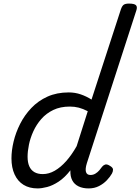

<svg xmlns="http://www.w3.org/2000/svg" viewBox="-20 -1035 784 1072"><path d="M190 17Q144 17 111.5 -3Q79 -23 61.5 -61Q44 -99 44 -151Q44 -195 56 -245Q68 -295 92.5 -343.5Q117 -392 155 -432Q193 -472 245 -495.5Q297 -519 364 -519Q399 -519 431 -508Q463 -497 491 -479L655 -983Q662 -1003 671.5 -1009Q681 -1015 700 -1015Q731 -1015 739.5 -1005.5Q748 -996 741 -976L465 -124Q455 -92 460 -75Q465 -58 485 -58Q500 -58 512.5 -65.5Q525 -73 534.5 -84Q544 -95 550 -104Q556 -112 566.5 -116Q577 -120 594 -109Q611 -99 611 -88Q611 -77 605 -66Q595 -48 576.5 -28.5Q558 -9 532.5 4Q507 17 475 17Q442 17 418.5 5.5Q395 -6 383.5 -28Q372 -50 373 -81Q373 -83 373 -83Q373 -83 373 -84Q341 -43 307.5 -21Q274 1 243.5 9Q213 17 190 17ZM134 -160Q134 -128 143.5 -106.5Q153 -85 172 -74Q191 -63 219 -63Q253 -63 286 -82Q319 -101 350 -136Q381 -171 408 -219L470 -414Q443 -428 419.5 -434Q396 -440 370 -440Q317 -440 277.5 -421Q238 -402 210.5 -370.5Q183 -339 166 -301.5Q149 -264 141.5 -227Q134 -190 134 -160Z"/></svg>

Font: Playwrite RO
Style: Regular
Weight: 400
Designer: Veronika Burian, José Scaglione
Foundry: TypeTogether
Version: Version 1.002